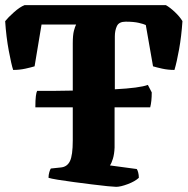

<svg xmlns="http://www.w3.org/2000/svg" viewBox="-25 -724 727 744"><path d="M112 -308Q112 -337 114 -352Q116 -367 119 -372Q156 -372 190.5 -372Q225 -372 257 -373V-556Q257 -588 261.5 -605Q266 -622 270 -629H136L109 -467Q96 -463 73.5 -458Q51 -453 26 -453Q19 -474 9 -527.5Q-1 -581 -5 -642Q6 -656 29 -676.5Q52 -697 70 -704H618Q634 -695 653 -677Q672 -659 682 -642Q678 -583 669 -533Q660 -483 651 -453Q626 -453 603.5 -458Q581 -463 568 -467L540 -627Q532 -631 512.5 -635.5Q493 -640 462 -640Q436 -640 428 -623Q420 -606 420 -583V-378Q516 -383 548 -395L563 -366Q563 -331 557 -308H419V-152Q418 -127 412.5 -109Q407 -91 401 -83L505 -69Q508 -65 510.5 -55.5Q513 -46 513 -35Q498 -21 470 -10.5Q442 0 425 0Q418 0 392 -2.5Q366 -5 331 -9.5Q296 -14 261 -18.5Q226 -23 199 -27.5Q172 -32 163 -35Q163 -46 166 -56.5Q169 -67 172 -71L210 -75Q235 -77 246 -99.5Q257 -122 257 -180V-308Z"/></svg>

Font: Texturina 72pt Black
Style: Regular
Weight: 900
Designer: Guillermo Torres Carreño
Foundry: Omnibus-Type
Version: Version 1.002; ttfautohint (v1.8.3)